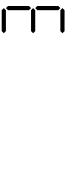

<svg xmlns="http://www.w3.org/2000/svg" viewBox="698 -1456 758 2193"><g transform="rotate(90 1076.5 -359.0)"><path d="M0 0ZM0 -23.9ZM0 -47.9ZM0 -71.8ZM0 -311ZM0 -335ZM0 -358.9ZM0 -382.8ZM0 -406.7ZM0 -646ZM0 -669.9ZM0 -693.8ZM0 -717.8ZM95.7 0 71.8 -23.9 95.7 -47.9H335L358.9 -23.9L335 0ZM95.7 -71.8 71.8 -47.9 47.9 -71.8V-311L71.8 -335L95.7 -311ZM382.8 0H358.9H335H358.9H382.8ZM95.7 -335 71.8 -358.9 95.7 -382.8H335L358.9 -358.9L335 -335ZM95.7 -406.7 71.8 -382.8 47.9 -406.7V-646L71.8 -669.9L95.7 -646ZM382.8 0H358.9H335H358.9H382.8ZM95.7 -669.9 71.8 -693.8 95.7 -717.8H335L358.9 -693.8L335 -669.9ZM430.7 0ZM861.3 0ZM1292 0ZM1722.7 0ZM2153.3 0Z"/></g></svg>

Font: RasterInfo
Style: Regular
Weight: 400
Version: Version 1.02